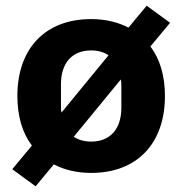

<svg xmlns="http://www.w3.org/2000/svg" viewBox="-20 -595 640 674"><path d="M105 59 169 -18C205 1 250 12 300 12C461 12 559 -91 559 -258C559 -328 542 -387 508 -432L577 -515L495 -575L431 -498C395 -517 350 -528 300 -528C139 -528 41 -425 41 -258C41 -188 58 -129 92 -84L23 -1ZM300 -418C324 -418 345 -412 361 -401L196 -200C194 -207 194 -217 194 -225V-299C194 -375 234 -418 300 -418ZM300 -98C276 -98 255 -104 239 -115L404 -316C406 -309 406 -299 406 -291V-217C406 -141 366 -98 300 -98Z"/></svg>

Font: IBM Plex Mono
Style: Bold
Weight: 700
Monospace: yes
Designer: Mike Abbink, Paul van der Laan, Pieter van Rosmalen
Foundry: Bold Monday
Version: Version 2.004